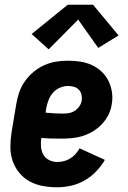

<svg xmlns="http://www.w3.org/2000/svg" viewBox="-20 -785 540 813"><path d="M222 8Q191 8 161 2.5Q131 -3 105.5 -17Q80 -31 61.5 -53.5Q43 -76 33.5 -104Q24 -132 24 -162.5Q24 -193 29 -225L49 -345Q53 -370 61.5 -394.5Q70 -419 85.5 -441Q101 -463 122 -480.5Q143 -498 167.5 -509Q192 -520 217.5 -524Q243 -528 268 -528Q295 -528 320.5 -524Q346 -520 369 -509.5Q392 -499 410 -482Q428 -465 439 -443Q450 -421 454 -395Q458 -369 453 -343Q450 -320 439 -298.5Q428 -277 411 -259Q394 -241 373 -228.5Q352 -216 329.5 -209Q307 -202 284 -200Q261 -198 238 -198Q217 -198 196.5 -198.5Q176 -199 155 -201Q152 -183 153.5 -164.5Q155 -146 163 -131Q171 -116 187.5 -107.5Q204 -99 222 -99Q236 -99 250 -102.5Q264 -106 276.5 -113.5Q289 -121 299.5 -132.5Q310 -144 317 -157L424 -108Q409 -82 387 -59Q365 -36 337.5 -20.5Q310 -5 280.5 1.5Q251 8 222 8ZM248 -304Q260 -304 273 -306.5Q286 -309 297.5 -316.5Q309 -324 316.5 -335.5Q324 -347 326 -359Q328 -372 325 -384.5Q322 -397 313.5 -405.5Q305 -414 293 -417.5Q281 -421 268 -421Q251 -421 233.5 -413.5Q216 -406 204 -392Q192 -378 185.5 -361Q179 -344 176 -327L173 -308Q191 -306 210 -305Q229 -304 248 -304ZM186 -576 114 -641 267 -765H374L482 -635L396 -582L311 -702Z"/></svg>

Font: Iosevka SS04 Heavy
Style: Italic
Weight: 900
Italic angle: -9°
Monospace: yes
Designer: Belleve Invis
Foundry: Belleve Invis
Version: Version 19.0.0; ttfautohint (v1.8.4)